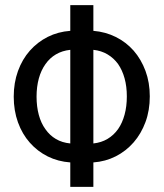

<svg xmlns="http://www.w3.org/2000/svg" viewBox="-20 -731 640 751"><path d="M345.2 -610.4V-710.9H254.9V-610.4Q207 -606.9 166.7 -586.7Q126.5 -566.4 96.7 -532.7Q66.9 -499 50.3 -453.1Q33.7 -407.2 33.7 -353Q33.7 -298.3 50.3 -252.4Q66.9 -206.5 96.7 -172.9Q126.5 -139.2 166.7 -119.1Q207 -99.1 254.9 -95.7V0H345.2V-95.7Q392.6 -99.1 432.9 -119.6Q473.1 -140.1 502.9 -174.3Q532.2 -208 549.1 -253.7Q565.9 -299.3 565.9 -354Q565.9 -408.2 549.1 -453.6Q532.2 -499 502.9 -532.7Q473.1 -566.4 432.9 -586.4Q392.6 -606.4 345.2 -610.4ZM123 -353Q123 -391.6 131.8 -423.8Q140.6 -456.1 157.7 -480Q174.3 -503.9 198.7 -518.3Q223.1 -532.7 254.9 -536.1V-169.9Q223.1 -172.9 198.7 -187.3Q174.3 -201.7 157.7 -225.6Q140.6 -249 131.8 -281.5Q123 -314 123 -353ZM476.1 -354Q476.1 -314.9 467.3 -282.5Q458.5 -250 441.9 -226.1Q424.8 -202.1 400.6 -187.7Q376.5 -173.3 345.2 -169.9V-536.1Q376.5 -532.7 400.6 -518.3Q424.8 -503.9 441.9 -480.5Q458.5 -456.5 467.3 -424.6Q476.1 -392.6 476.1 -354Z"/></svg>

Font: RobotoMono Nerd Font
Style: Regular
Weight: 400
Monospace: yes
Designer: Google
Version: Version 3.000;Nerd Fonts 3.2.1